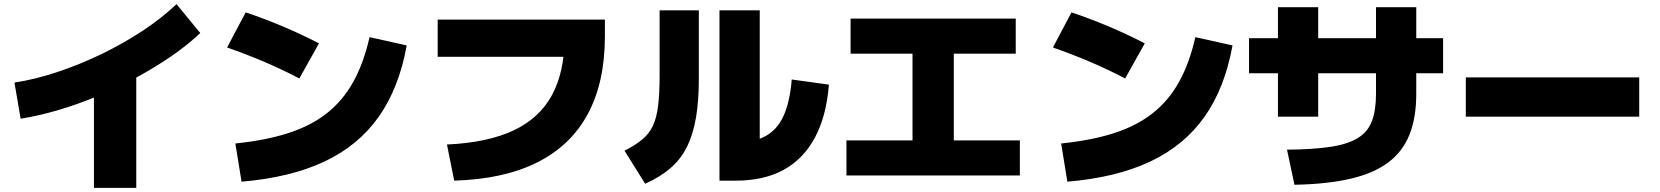

<svg xmlns="http://www.w3.org/2000/svg" viewBox="-20 -830 8040 930"><path d="M50 -430Q149 -445 257.5 -481Q366 -517 472.5 -568.5Q579 -620 672.5 -682Q766 -744 835 -810L950 -670Q889 -612 809.5 -557.5Q730 -503 639.5 -454Q549 -405 453.5 -365Q358 -325 263 -297Q168 -269 80 -255ZM435 80V-495H640V80Z M1120 -135Q1267 -150 1377 -185.5Q1487 -221 1564.5 -282.5Q1642 -344 1692 -435Q1742 -526 1770 -650L1950 -610Q1913 -404 1814.5 -264.5Q1716 -125 1551.5 -47.5Q1387 30 1150 50ZM1430 -450Q1346 -494 1257.5 -531.5Q1169 -569 1080 -600L1170 -770Q1350 -710 1525 -620Z M2145 -130Q2341 -139 2467 -198Q2593 -257 2654 -370Q2715 -483 2715 -655L2810 -555H2100V-735H2910V-655Q2910 -432 2827.5 -278.5Q2745 -125 2582.5 -43.5Q2420 38 2180 45Z M3465 45V-780H3660V-40L3545 -140Q3632 -140 3688.5 -171Q3745 -202 3775.5 -269Q3806 -336 3815 -445L3995 -420Q3983 -268 3927.5 -164Q3872 -60 3776 -7.5Q3680 45 3545 45ZM3005 -100Q3058 -127 3091.5 -155Q3125 -183 3143 -222Q3161 -261 3168 -319.5Q3175 -378 3175 -465V-780H3365V-450Q3365 -341 3351 -259.5Q3337 -178 3307 -118Q3277 -58 3227 -15Q3177 28 3105 60Z M4080 20V-150H4400V-570H4100V-740H4900V-570H4600V-150H4920V20Z M5120 -135Q5267 -150 5377 -185.5Q5487 -221 5564.5 -282.5Q5642 -344 5692 -435Q5742 -526 5770 -650L5950 -610Q5913 -404 5814.5 -264.5Q5716 -125 5551.5 -47.5Q5387 30 5150 50ZM5430 -450Q5346 -494 5257.5 -531.5Q5169 -569 5080 -600L5170 -770Q5350 -710 5525 -620Z M6214 -105Q6342 -106 6426 -119Q6510 -132 6558 -162Q6606 -192 6625.5 -244Q6645 -296 6645 -375V-795H6840V-375Q6840 -260 6807 -177.5Q6774 -95 6703.5 -42.5Q6633 10 6520.5 36Q6408 62 6250 65ZM6170 -265V-795H6365V-265ZM6030 -475V-645H6970V-475Z M7080 -265V-455H7920V-265Z"/></svg>

Font: M PLUS 1 Black
Style: Regular
Weight: 900
Designer: Coji Morishita
Foundry: UNDERFOREST DESIGN
Version: Version 1.001